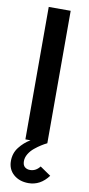

<svg xmlns="http://www.w3.org/2000/svg" viewBox="-101 -736 460 995"><g transform="rotate(10 129.0 -238.0)"><path d="M71 0V-697H186.5V0Q172 7 156.5 16.8Q141 26.5 123.2 41Q105.5 55.5 94.2 74.2Q83 93 83 112Q83 133 94 142.5Q105 152 122 152Q152.5 152 173.5 124.5L230.5 163.5Q188 220.5 125.5 220.5Q78 220.5 47.2 193.8Q16.5 167 16.5 123Q16.5 81.5 40.8 50.5Q65 19.5 98 0Z"/></g></svg>

Font: HK Grotesk SemiBold
Style: Regular
Weight: 600
Designer: Alfredo Marco Pradil
Foundry: Hanken Design Co.
Version: Version 3.001;FEAKit 1.0